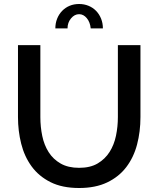

<svg xmlns="http://www.w3.org/2000/svg" viewBox="-20 -936 792 961"><path d="M376 -865Q353 -865 335.5 -844Q318 -823 318 -794H257Q257 -820 266 -842.5Q275 -865 291 -881.5Q307 -898 328.5 -907Q350 -916 376 -916Q401 -916 423 -907Q445 -898 461 -881.5Q477 -865 486 -842.5Q495 -820 495 -794H434Q431 -825 414.5 -845Q398 -865 376 -865ZM376 -96Q432 -96 469 -118Q506 -140 528.5 -175.5Q551 -211 560.5 -256.5Q570 -302 570 -350V-710H683V-350Q683 -277 666 -212.5Q649 -148 612 -99.5Q575 -51 516.5 -23Q458 5 376 5Q291 5 232.5 -24.5Q174 -54 138 -103.5Q102 -153 86 -217Q70 -281 70 -350V-710H182V-350Q182 -301 191.5 -255.5Q201 -210 223.5 -174.5Q246 -139 283.5 -117.5Q321 -96 376 -96Z"/></svg>

Font: IngvarSans
Style: Regular
Weight: 600
Version: Version 3.000